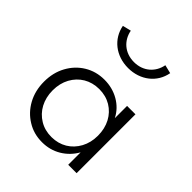

<svg xmlns="http://www.w3.org/2000/svg" viewBox="-231 -1010 1181 1181"><g transform="rotate(45 359.0 -420.0)"><path d="M377.5 -681C483 -681 566 -746 583 -842L527.5 -855.5C514.5 -785 458.5 -732.5 377.5 -732.5C295.5 -732.5 240 -785 227 -855.5L171.5 -842C189.5 -746 271 -681 377.5 -681ZM326 16C371.5 16 412.5 5 449.5 -17C486.5 -39 516 -69.5 538 -108V0H611V-512H538V-405.5C518.5 -444 489.5 -474 452 -495.5C414.5 -517 372.5 -528 326 -528C277.5 -528 234 -516 195.5 -492.5C157 -469 126.5 -436.5 104.5 -396C82 -355 71 -308.5 71 -256.5C71 -204 82.5 -157 105 -116C127.5 -75 158 -43 196.5 -19.5C235 4.5 278 16 326 16ZM344 -47.5C305.5 -47.5 271.5 -56.5 242 -74.5C182.5 -110 146.5 -175.5 146.5 -256C146.5 -296.5 155 -332.5 172 -364C206 -426.5 267.5 -464.5 344 -464.5C382.5 -464.5 416.5 -455.5 446 -438C505.5 -402 541 -337.5 541 -256C541 -215.5 532.5 -180 515.5 -148.5C481.5 -85.5 420.5 -47.5 344 -47.5Z"/></g></svg>

Font: Spartan
Style: Regular
Weight: 400
Designer: Matt Bailey, Mirko Velimirovic
Foundry: Matt Bailey
Version: Version 1.003